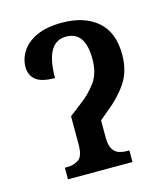

<svg xmlns="http://www.w3.org/2000/svg" viewBox="-88 -617 598 687"><g transform="rotate(-15 211.0 -273.5)"><path d="M80 0V-43H91Q113 -43 131 -55Q149 -67 149 -110V-215L193 -249Q227 -274 251.5 -307Q276 -340 276 -393Q276 -495 205 -495Q129 -495 129 -362Q79 -362 58 -379.5Q37 -397 37 -427Q37 -458 55 -485.5Q73 -513 110 -530Q147 -547 203 -547Q286 -547 334.5 -505.5Q383 -464 383 -381Q383 -320 354 -277Q325 -234 275 -195L249 -173V-110Q249 -81 258 -66.5Q267 -52 281 -47.5Q295 -43 310 -43H319V0Z"/></g></svg>

Font: Noto Serif ExtraCondensed Medium
Style: Regular
Weight: 500
Width: 2
Designer: Monotype Design Team
Foundry: Monotype Imaging Inc.
Version: Version 2.015